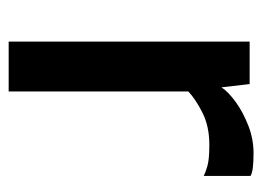

<svg xmlns="http://www.w3.org/2000/svg" viewBox="-101 -504 605 443"><g transform="rotate(90 201.5 -282.5)"><path d="M76 0V-556H174L181.5 -491Q191.5 -506.5 215.2 -523.8Q239 -541 270 -553Q301 -565 333 -565Q352 -565 365.8 -563.5Q379.5 -562 386 -558V-450Q378.5 -454 363.2 -458.5Q348 -463 314 -463Q271.5 -463 240.2 -447.2Q209 -431.5 191 -414.5V0Z"/></g></svg>

Font: Merriweather Sans
Style: Regular
Weight: 400
Designer: Eben Sorkin
Foundry: Eben Sorkin
Version: Version 1.008; ttfautohint (v1.7.19-72a1) -l 8 -r 50 -G 200 